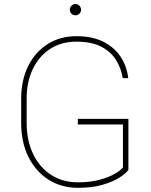

<svg xmlns="http://www.w3.org/2000/svg" viewBox="-20 -895 727 925"><path d="M598.6 -322.3V-76.2Q587.4 -60.1 556.4 -40Q525.4 -20 475.3 -5.1Q425.3 9.8 356 9.8Q274.9 9.8 213.1 -29.8Q151.4 -69.3 116.7 -139.6Q82 -210 82 -302.7V-418.9Q82 -508.8 115.7 -576.7Q149.4 -644.5 209.5 -682.6Q269.5 -720.7 347.7 -720.7Q424.8 -720.7 478 -693.8Q531.2 -667 561.3 -621.3Q591.3 -575.7 597.7 -518.6H571.3Q564 -564.9 539.6 -605Q515.1 -645 468.5 -669.7Q421.9 -694.3 347.7 -694.3Q275.4 -694.3 221.4 -659.2Q167.5 -624 137.9 -562Q108.4 -500 108.4 -419.9V-302.7Q108.4 -219.2 138.9 -154.5Q169.4 -89.8 225.1 -53.2Q280.8 -16.6 356 -16.6Q414.1 -16.6 458.7 -28.6Q503.4 -40.5 532.5 -57.4Q561.5 -74.2 572.3 -88.4V-295.4H355V-322.3ZM316.4 -848.1Q316.4 -859.4 324.2 -867.4Q332 -875.5 343.3 -875.5Q354.5 -875.5 362.5 -867.4Q370.6 -859.4 370.6 -848.1Q370.6 -836.9 362.5 -829.1Q354.5 -821.3 343.3 -821.3Q332 -821.3 324.2 -829.1Q316.4 -836.9 316.4 -848.1Z"/></svg>

Font: Vazirmatn RD Thin
Style: Regular
Weight: 100
Designer: Saber Rastikerdar
Foundry: Saber Rastikerdar
Version: Version 32.102